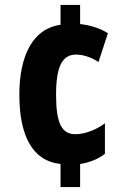

<svg xmlns="http://www.w3.org/2000/svg" viewBox="-20 -744 521 774"><path d="M303 -647V-724H224V-644C112 -629 58 -519 58 -362C58 -200 109 -95 224 -83V10H303V-83C339 -88 377 -103 403 -124V-247C367 -220 321 -203 284 -203C229 -203 206 -247 206 -362C206 -480 233 -524 287 -524C313 -524 347 -514 377 -494L415 -610C383 -631 340 -643 303 -647Z"/></svg>

Font: Noto Sans Armenian ExtraCondensed ExtraBold
Style: Regular
Weight: 800
Width: 2
Designer: Monotype Design Team
Foundry: Monotype Imaging Inc.
Version: Version 2.008